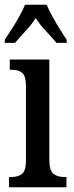

<svg xmlns="http://www.w3.org/2000/svg" viewBox="-22 -786 310 806"><path d="M16 0V-43H26Q54 -43 70.5 -56Q87 -69 87 -113V-423Q87 -466 72 -479.5Q57 -493 30 -493H19V-536H185V-117Q185 -71 201.5 -57Q218 -43 247 -43H257V0ZM-2 -619Q11 -638 27.5 -664Q44 -690 59 -717Q74 -744 83 -766H174Q183 -744 198 -717Q213 -690 229 -664Q245 -638 258 -619V-606H215Q196 -629 171 -655.5Q146 -682 128 -710Q110 -682 85.5 -656Q61 -630 41 -606H-2Z"/></svg>

Font: Noto Serif Lao ExtraCondensed Medium
Style: Regular
Weight: 500
Width: 2
Designer: Monotype Design Team
Foundry: Monotype Imaging Inc.
Version: Version 2.003; ttfautohint (v1.8.4.7-5d5b)